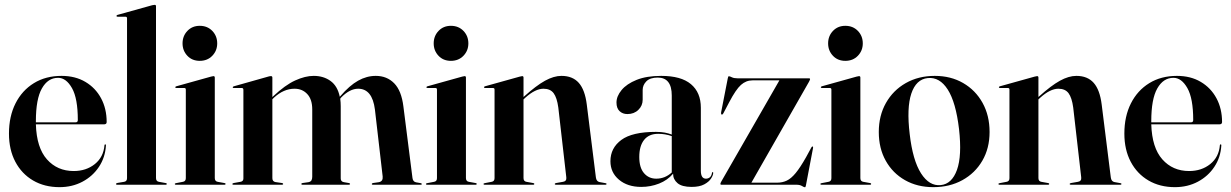

<svg xmlns="http://www.w3.org/2000/svg" viewBox="-20 -762 5078 792"><path d="M420 -258.5Q420 -249 408.5 -249H128Q131 -152.5 173.8 -104.5Q216.5 -56.5 284 -56.5Q335.5 -56.5 371.2 -85.2Q407 -114 411 -163Q411.5 -166.5 414 -166.5Q417.5 -166.5 417 -162Q414 -112.5 388.2 -73.8Q362.5 -35 320.2 -12.5Q278 10 225.5 10Q163.5 10 116.5 -17.5Q69.5 -45 43.2 -94.8Q17 -144.5 17 -211Q17 -282 44 -335.5Q71 -389 119.8 -419Q168.5 -449 234 -449Q290.5 -449 332.2 -424.2Q374 -399.5 397 -356.5Q420 -313.5 420 -258.5ZM128 -262.5Q128 -260 128 -257.5H292.5Q301 -257.5 301 -267Q301 -356 277 -398.5Q253 -441 219.5 -441Q177.5 -441 152.8 -397.2Q128 -353.5 128 -262.5Z M623.5 -736.5V-27.5Q623.5 -14 635.5 -12L663 -7Q668 -6.5 668 -3Q668 0 664 0H462.5Q458.5 0 458.5 -3Q458.5 -6 465 -7.5L492 -12Q504 -14 504 -27V-686.5Q504 -693 497.5 -693H465Q460.5 -693 460.5 -696.5Q460.5 -699 464.5 -700.5L608 -740.5Q615 -742 618 -742Q623.5 -742 623.5 -736.5Z M804 -511Q772.5 -511 752.8 -532Q733 -553 733 -583Q733 -613.5 753 -634.5Q773 -655.5 804 -655.5Q835.5 -655.5 855.8 -634.5Q876 -613.5 876 -583Q876 -553 855.8 -532Q835.5 -511 804 -511ZM866 -442V-27.5Q866 -14 878 -12L905.5 -7Q910.5 -6.5 910.5 -3Q910.5 0 906.5 0H705Q701 0 701 -3Q701 -5.5 706 -6.5L734.5 -12Q746.5 -14 746.5 -27V-392.5Q746.5 -399 740 -399H707.5Q703 -399 703 -402.5Q703 -404.5 707 -406L850.5 -446Q857.5 -448 860.5 -448Q866 -448 866 -442Z M1103.5 -441.5V-361.5L1106 -364Q1156.5 -411.5 1197.8 -430.2Q1239 -449 1274 -449Q1314.5 -449 1343.5 -428Q1372.5 -407 1381.5 -363L1384 -365.5Q1422 -409.5 1457.2 -429.2Q1492.5 -449 1530 -449Q1576 -449 1606 -418.5Q1636 -388 1644 -323L1681.5 -27.5Q1683.5 -12.5 1696 -10L1715.5 -6.5Q1720 -5.5 1720 -3Q1720 0 1715.5 0H1517.5Q1513.5 0 1513.5 -3Q1513.5 -5.5 1518.5 -7L1543 -10.5Q1560.5 -14 1558.5 -34L1526.5 -310.5Q1515.5 -396 1457.5 -396Q1423 -396 1388 -360.5L1383.5 -355Q1385.5 -340 1385.5 -323.5V-26Q1385.5 -12.5 1399 -10.5L1419 -7Q1424 -6 1424 -3Q1424 0 1418 0H1227Q1223 0 1223 -3Q1223 -6 1228 -7L1252.5 -10.5Q1262 -12.5 1265 -18.5Q1268 -24.5 1268 -33V-310.5Q1268 -352 1247.5 -374Q1227 -396 1195 -396Q1150 -396 1110 -359L1103.5 -352.5V-27Q1103.5 -13.5 1116 -11L1143.5 -7Q1148 -6 1148 -3Q1148 0 1143 0H943Q938.5 0 938.5 -3Q938.5 -5.5 944 -7L972 -12Q984 -14 984 -25.5V-391Q984 -399 977.5 -399H943.5Q940 -399 940 -402Q940 -404.5 944.5 -406L1088 -446.5Q1093 -448 1098 -448Q1103.5 -448 1103.5 -441.5Z M1840 -511Q1808.5 -511 1788.8 -532Q1769 -553 1769 -583Q1769 -613.5 1789 -634.5Q1809 -655.5 1840 -655.5Q1871.5 -655.5 1891.8 -634.5Q1912 -613.5 1912 -583Q1912 -553 1891.8 -532Q1871.5 -511 1840 -511ZM1902 -442V-27.5Q1902 -14 1914 -12L1941.5 -7Q1946.5 -6.5 1946.5 -3Q1946.5 0 1942.5 0H1741Q1737 0 1737 -3Q1737 -5.5 1742 -6.5L1770.5 -12Q1782.5 -14 1782.5 -27V-392.5Q1782.5 -399 1776 -399H1743.5Q1739 -399 1739 -402.5Q1739 -404.5 1743 -406L1886.5 -446Q1893.5 -448 1896.5 -448Q1902 -448 1902 -442Z M2139.5 -442V-362L2142.5 -364.5Q2192 -409 2228.2 -429Q2264.5 -449 2296 -449Q2342 -449 2367.5 -420.2Q2393 -391.5 2400.5 -330.5L2438 -30.5Q2440 -13.5 2453 -11L2477.5 -6.5Q2482 -6 2482 -3Q2482 0 2478 0H2273Q2268.5 0 2268.5 -3Q2268.5 -6 2274 -7L2302.5 -12Q2318 -14.5 2316 -30.5L2283 -318.5Q2277.5 -359 2263.8 -377.5Q2250 -396 2222 -396Q2188 -396 2147 -359L2139.5 -352V-27.5Q2139.5 -14 2151.5 -12L2179 -7Q2184 -6.5 2184 -3Q2184 0 2180 0H1978.5Q1974.5 0 1974.5 -3Q1974.5 -5.5 1979.5 -6.5L2008 -12Q2020 -14 2020 -27V-392.5Q2020 -399 2013.5 -399H1981Q1976.5 -399 1976.5 -402.5Q1976.5 -404.5 1980.5 -406L2124 -446Q2131 -448 2134 -448Q2139.5 -448 2139.5 -442Z M2498 -97Q2498 -151.5 2543 -184.8Q2588 -218 2686 -218Q2707 -218 2722.5 -215Q2738 -212 2751 -207V-368Q2751 -442 2693 -442Q2661.5 -442 2646.2 -426.5Q2631 -411 2631 -391V-350.5Q2631 -326 2613.2 -308.8Q2595.5 -291.5 2568 -291.5Q2548.5 -291.5 2535.8 -303.5Q2523 -315.5 2523 -339Q2523 -365 2544 -390.5Q2565 -416 2606 -432.5Q2647 -449 2707.5 -449Q2789.5 -449 2830.2 -414.8Q2871 -380.5 2871 -317.5V-58Q2871 -25 2892 -25Q2901 -25 2908 -30.5Q2915 -36 2917 -49Q2917 -52 2919.5 -52Q2922 -52 2922 -49Q2922 -39.5 2913.2 -25.8Q2904.5 -12 2885 -1.5Q2865.5 9 2833 9Q2793 9 2774.8 -6.5Q2756.5 -22 2756.5 -45.5Q2733.5 -18.5 2698.8 -4.8Q2664 9 2625 9Q2568.5 9 2533.2 -20.8Q2498 -50.5 2498 -97ZM2617 -114.5Q2617 -70.5 2636.5 -47.8Q2656 -25 2687 -25Q2723 -25 2751 -50.5V-200.5Q2724.5 -210 2695 -210Q2657 -210 2637 -185Q2617 -160 2617 -114.5Z M3317 -424.5 3079.5 -8.5H3186Q3207.5 -8.5 3225.5 -17Q3243.5 -25.5 3262.2 -48.2Q3281 -71 3305 -113.5L3327 -154Q3329.5 -158.5 3332.5 -157.5Q3335 -156.5 3333.5 -150L3304.5 2.5Q3303 10.5 3300.5 10.5Q3296.5 10.5 3288 5.2Q3279.5 0 3264.5 0H2955.5Q2951.5 0 2951.5 -3Q2951.5 -6.5 2955.5 -13.5L3195 -430.5H3084Q3057.5 -430.5 3036.5 -411.8Q3015.5 -393 2988 -340.5L2963.5 -294Q2960.5 -288.5 2957 -289.5Q2953.5 -290.5 2954.5 -298L2982 -438.5Q2983.5 -447.5 2986.5 -447.5Q2990.5 -447.5 2999 -443.2Q3007.5 -439 3021.5 -439H3317.5Q3321.5 -439 3321.5 -435.5Q3321.5 -433 3317 -424.5Z M3467 -511Q3435.5 -511 3415.8 -532Q3396 -553 3396 -583Q3396 -613.5 3416 -634.5Q3436 -655.5 3467 -655.5Q3498.5 -655.5 3518.8 -634.5Q3539 -613.5 3539 -583Q3539 -553 3518.8 -532Q3498.5 -511 3467 -511ZM3529 -442V-27.5Q3529 -14 3541 -12L3568.5 -7Q3573.5 -6.5 3573.5 -3Q3573.5 0 3569.5 0H3368Q3364 0 3364 -3Q3364 -5.5 3369 -6.5L3397.5 -12Q3409.5 -14 3409.5 -27V-392.5Q3409.5 -399 3403 -399H3370.5Q3366 -399 3366 -402.5Q3366 -404.5 3370 -406L3513.5 -446Q3520.5 -448 3523.5 -448Q3529 -448 3529 -442Z M3836 -449Q3902 -449 3953 -419.5Q4004 -390 4033 -337.8Q4062 -285.5 4062 -217.5Q4062 -150.5 4032.2 -99.2Q4002.5 -48 3950 -19Q3897.5 10 3830 10Q3764 10 3713.2 -18.8Q3662.5 -47.5 3633.8 -98.8Q3605 -150 3605 -217.5Q3605 -285 3634.5 -337.2Q3664 -389.5 3716.2 -419.2Q3768.5 -449 3836 -449ZM3860.5 1.5Q3906.5 -3 3927.5 -61.2Q3948.5 -119.5 3936 -229.5Q3923 -340 3889.5 -392.5Q3856 -445 3807 -440Q3759 -435 3739.2 -376Q3719.5 -317 3732.5 -209Q3745 -100.5 3779.2 -47Q3813.5 6.5 3860.5 1.5Z M4263.5 -442V-362L4266.5 -364.5Q4316 -409 4352.2 -429Q4388.5 -449 4420 -449Q4466 -449 4491.5 -420.2Q4517 -391.5 4524.5 -330.5L4562 -30.5Q4564 -13.5 4577 -11L4601.5 -6.5Q4606 -6 4606 -3Q4606 0 4602 0H4397Q4392.5 0 4392.5 -3Q4392.5 -6 4398 -7L4426.5 -12Q4442 -14.5 4440 -30.5L4407 -318.5Q4401.5 -359 4387.8 -377.5Q4374 -396 4346 -396Q4312 -396 4271 -359L4263.5 -352V-27.5Q4263.5 -14 4275.5 -12L4303 -7Q4308 -6.5 4308 -3Q4308 0 4304 0H4102.5Q4098.5 0 4098.5 -3Q4098.5 -5.5 4103.5 -6.5L4132 -12Q4144 -14 4144 -27V-392.5Q4144 -399 4137.5 -399H4105Q4100.5 -399 4100.5 -402.5Q4100.5 -404.5 4104.5 -406L4248 -446Q4255 -448 4258 -448Q4263.5 -448 4263.5 -442Z M5021 -258.5Q5021 -249 5009.5 -249H4729Q4732 -152.5 4774.8 -104.5Q4817.5 -56.5 4885 -56.5Q4936.5 -56.5 4972.2 -85.2Q5008 -114 5012 -163Q5012.5 -166.5 5015 -166.5Q5018.5 -166.5 5018 -162Q5015 -112.5 4989.2 -73.8Q4963.5 -35 4921.2 -12.5Q4879 10 4826.5 10Q4764.5 10 4717.5 -17.5Q4670.5 -45 4644.2 -94.8Q4618 -144.5 4618 -211Q4618 -282 4645 -335.5Q4672 -389 4720.8 -419Q4769.5 -449 4835 -449Q4891.5 -449 4933.2 -424.2Q4975 -399.5 4998 -356.5Q5021 -313.5 5021 -258.5ZM4729 -262.5Q4729 -260 4729 -257.5H4893.5Q4902 -257.5 4902 -267Q4902 -356 4878 -398.5Q4854 -441 4820.5 -441Q4778.5 -441 4753.8 -397.2Q4729 -353.5 4729 -262.5Z"/></svg>

Font: Fraunces 144pt SemiBold
Style: Regular
Weight: 600
Version: Version 1.000;[0bf87f6ff]